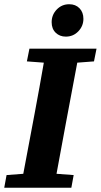

<svg xmlns="http://www.w3.org/2000/svg" viewBox="-32 -887 476 907"><path d="M95 -597 107 -657H424L412 -597L333 -591L279 -304Q268 -245 257 -185Q246 -125 235 -66L316 -60L305 0H-12L-1 -60L78 -66L132 -353Q143 -413 154 -472.5Q165 -532 175 -591ZM279 -714Q250 -714 231 -732.5Q212 -751 212 -782Q212 -817 236 -842Q260 -867 295 -867Q325 -867 343.5 -848Q362 -829 362 -798Q362 -764 338 -739Q314 -714 279 -714Z"/></svg>

Font: Source Serif 4 SmText
Style: Bold Italic
Weight: 700
Italic angle: -12°
Designer: Frank Grießhammer
Foundry: Adobe
Version: Version 4.005;hotconv 1.1.0;makeotfexe 2.6.0